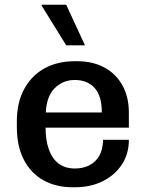

<svg xmlns="http://www.w3.org/2000/svg" viewBox="-20 -779 616 809"><path d="M286 10Q216 10 163 -19.5Q110 -49 80.5 -106Q51 -163 51 -244V-267Q51 -348 82.5 -405Q114 -462 168.5 -491.5Q223 -521 293 -521H306Q371 -521 420 -494.5Q469 -468 496 -419Q523 -370 523 -304V-241H172Q172 -188 186 -149Q200 -110 227.5 -89.5Q255 -69 296 -69Q330 -69 356.5 -82.5Q383 -96 398.5 -123Q414 -150 414 -190H523Q523 -130 493 -85Q463 -40 412 -15Q361 10 296 10ZM173 -305H409Q409 -375 378.5 -408.5Q348 -442 295 -442Q245 -442 210.5 -407.5Q176 -373 173 -305ZM259 -588 155 -756 156 -759H259L338 -588Z"/></svg>

Font: Chivo Medium Medium
Style: Regular
Weight: 500
Version: Version 2.002